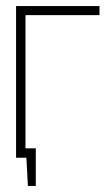

<svg xmlns="http://www.w3.org/2000/svg" viewBox="-20 -520 357 633"><path d="M51 -31V0H67L72 93H98V-31ZM33 -500V0H64V-470H308V-500Z"/></svg>

Font: Advent Pro ExtraLight
Style: Regular
Weight: 250
Version: Version 3.000